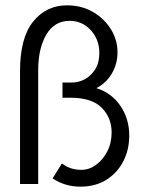

<svg xmlns="http://www.w3.org/2000/svg" viewBox="-20 -689 540 719"><path d="M281 10Q223 10 177 -21L212 -77Q242 -53 285 -53Q314 -53 339.5 -71.5Q365 -90 381.5 -121.5Q398 -153 398 -193Q398 -248 361 -285.5Q324 -323 244 -323H214V-380H250Q275 -380 298 -392.5Q321 -405 336.5 -429.5Q352 -454 352 -490Q352 -541 320 -576Q288 -611 241 -611Q184 -611 153.5 -559.5Q123 -508 123 -425V0H55V-423Q55 -547 104 -608Q153 -669 231 -669Q285 -669 327.5 -644.5Q370 -620 395 -580Q420 -540 420 -493Q420 -450 399 -414Q378 -378 341 -359Q398 -341 431 -292.5Q464 -244 464 -181Q464 -128 441.5 -84.5Q419 -41 378 -15.5Q337 10 281 10Z"/></svg>

Font: Ligconsolata
Style: Regular
Weight: 400
Monospace: yes
Designer: Raph Levien, Cyreal, Brenton Simpson
Foundry: Raph Levien, Cyreal, Google
Version: Version 3.001; ttfautohint (v1.8.2.53-6de2)